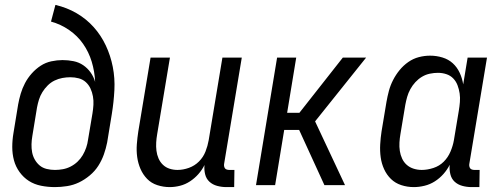

<svg xmlns="http://www.w3.org/2000/svg" viewBox="-20 -755 2040 783"><path d="M204 8Q175 8 147.5 2.5Q120 -3 98 -17Q76 -31 60 -53Q44 -75 37 -101Q30 -127 30 -155.5Q30 -184 35 -213L54 -329Q58 -351 64.5 -373Q71 -395 82 -416Q93 -437 109.5 -455.5Q126 -474 146 -487Q166 -500 189.5 -505Q213 -510 235 -510Q258 -510 280 -505.5Q302 -501 319.5 -489Q337 -477 349.5 -459.5Q362 -442 368 -421Q366 -464 354 -503.5Q342 -543 319 -576Q296 -609 262 -632.5Q228 -656 188 -667L206 -735Q253 -724 292.5 -701Q332 -678 362 -644.5Q392 -611 411.5 -569.5Q431 -528 440 -482Q449 -436 446.5 -387.5Q444 -339 436 -290L417 -174Q412 -149 403.5 -125Q395 -101 381 -79Q367 -57 346 -39.5Q325 -22 302 -11Q279 0 253.5 4Q228 8 204 8ZM204 -62Q220 -62 236.5 -65Q253 -68 268.5 -76Q284 -84 296.5 -96Q309 -108 317.5 -122.5Q326 -137 331.5 -153Q337 -169 339 -185L357 -292Q360 -310 361 -327.5Q362 -345 359 -362Q356 -379 349 -394Q342 -409 330 -420Q318 -431 301.5 -435.5Q285 -440 267 -440Q251 -440 234.5 -437Q218 -434 202.5 -426.5Q187 -419 174.5 -406.5Q162 -394 153 -379.5Q144 -365 139 -349Q134 -333 131 -317L112 -201Q109 -184 108.5 -167Q108 -150 111 -134Q114 -118 122 -104Q130 -90 142 -80Q154 -70 170.5 -66Q187 -62 204 -62Z M672 8Q646 8 621.5 0Q597 -8 580 -25.5Q563 -43 553 -66Q543 -89 539.5 -114.5Q536 -140 538 -166.5Q540 -193 544 -219L594 -520H673L621 -208Q618 -191 617 -174Q616 -157 618 -140.5Q620 -124 626.5 -109Q633 -94 644.5 -83Q656 -72 671.5 -67Q687 -62 704 -62Q727 -62 750.5 -70.5Q774 -79 791.5 -96.5Q809 -114 818 -137Q827 -160 831 -183L887 -520H966L894 -87Q893 -82 894 -77Q895 -72 897.5 -68.5Q900 -65 905 -63.5Q910 -62 915 -62H936L935 8H903Q884 8 865.5 3Q847 -2 834 -14Q821 -26 816.5 -44.5Q812 -63 814 -82Q804 -62 789 -45Q774 -28 755 -15.5Q736 -3 714.5 2.5Q693 8 672 8Z M1303 0 1200 -225H1139L1102 0H1024L1110 -520H1188L1151 -295H1201L1378 -520H1473L1265 -260L1387 0Z M1668 8Q1641 8 1616.5 0Q1592 -8 1574.5 -25Q1557 -42 1546.5 -65Q1536 -88 1532.5 -113.5Q1529 -139 1530.5 -166Q1532 -193 1536 -219L1556 -339Q1560 -362 1566 -384.5Q1572 -407 1583 -428.5Q1594 -450 1609.5 -469Q1625 -488 1645 -502Q1665 -516 1688 -522Q1711 -528 1734 -528Q1760 -528 1784.5 -520.5Q1809 -513 1826.5 -497Q1844 -481 1854.5 -458.5Q1865 -436 1869 -411L1887 -520H1966L1894 -87Q1893 -82 1894 -77Q1895 -72 1897.5 -68.5Q1900 -65 1905 -63.5Q1910 -62 1915 -62H1936L1935 8H1903Q1884 8 1865.5 3Q1847 -2 1834 -14Q1821 -26 1816.5 -45Q1812 -64 1814 -83Q1804 -63 1788.5 -45.5Q1773 -28 1753.5 -15.5Q1734 -3 1711.5 2.5Q1689 8 1668 8ZM1700 -62Q1723 -62 1747.5 -70Q1772 -78 1789.5 -95.5Q1807 -113 1817 -136.5Q1827 -160 1831 -183L1851 -303Q1854 -321 1855.5 -339Q1857 -357 1854.5 -374Q1852 -391 1846 -407Q1840 -423 1828.5 -435Q1817 -447 1800.5 -452.5Q1784 -458 1766 -458Q1750 -458 1733 -454.5Q1716 -451 1701 -442Q1686 -433 1674 -420Q1662 -407 1653.5 -391.5Q1645 -376 1640.5 -360Q1636 -344 1633 -328L1613 -208Q1610 -191 1609 -173.5Q1608 -156 1610.5 -139.5Q1613 -123 1620 -108Q1627 -93 1639 -82.5Q1651 -72 1667 -67Q1683 -62 1700 -62Z"/></svg>

Font: Iosevka Fixed
Style: Italic
Weight: 400
Italic angle: -9°
Monospace: yes
Designer: Belleve Invis
Foundry: Belleve Invis
Version: Version 33.2.4